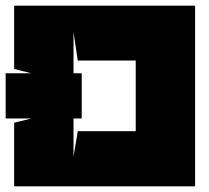

<svg xmlns="http://www.w3.org/2000/svg" viewBox="-20 -659 740 679"><path d="M0 -240H91L30 -225V0H670V-639H30V-415L90 -400H0ZM255 -195 240 -105V-226V-240H269V-400H240V-415V-545L255 -445H460V-195Z"/></svg>

Font: Banana Brick
Style: Regular
Weight: 400
Designer: artmaker
Foundry: artmaker
Version: Version 4.000 2011 initial release